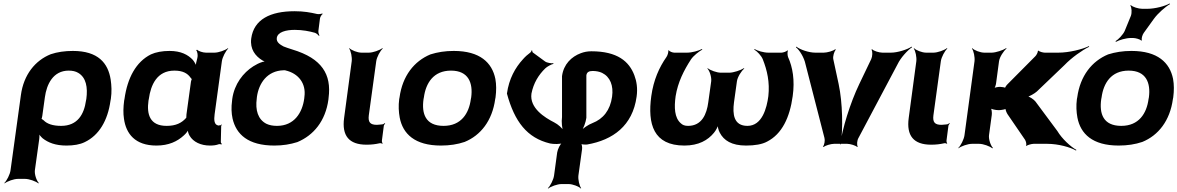

<svg xmlns="http://www.w3.org/2000/svg" viewBox="-20 -833 6819 1112"><path d="M365 10C406 10 443 4 471 -10C553 -49 604 -134 620 -250L622 -260C628 -301 626 -338 621 -372C606 -468 548 -538 402 -538C356 -538 312 -532 274 -519C184 -483 117 -401 101 -282L41 153C38 177 19 214 5 227L7 229C22 217 60 203 84 203H125C149 203 188 217 202 229L205 227C192 214 179 177 182 153L207 -26C209 -39 209 -57 206 -66L202 -64C205 -55 217 -41 227 -32C259 -7 301 10 365 10ZM334 -104C285 -104 252 -116 233 -136C229 -139 220 -146 218 -145L219 -141C221 -143 225 -159 225 -162L240 -270C250 -344 287 -424 378 -424C400 -424 418 -420 433 -411C479 -384 489 -327 480 -260L478 -250C467 -172 430 -104 334 -104Z M1247 -107 1249 -104 1246 -106C1219 -109 1219 -140 1223 -171L1265 -478C1268 -502 1288 -539 1302 -552L1300 -554C1285 -542 1246 -528 1222 -528H1173C1155 -528 1129 -537 1121 -545L1116 -542C1124 -535 1127 -510 1123 -497C1119 -482 1112 -458 1115 -446L1119 -447C1116 -457 1106 -475 1097 -486C1069 -516 1028 -538 962 -538C920 -538 882 -531 854 -518C768 -475 718 -382 701 -260L699 -250C694 -212 693 -177 698 -145C710 -59 762 10 886 10C957 10 1007 -14 1044 -48C1057 -59 1071 -77 1073 -87H1068C1066 -77 1071 -58 1078 -47C1099 -11 1143 10 1196 10C1217 10 1232 8 1248 2C1252 1 1259 2 1262 4L1265 0C1262 -1 1258 -8 1259 -13L1261 -102C1260 -105 1264 -108 1265 -110L1262 -112C1261 -111 1258 -107 1256 -107ZM1086 -360 1060 -171C1059 -165 1060 -159 1059 -153C1059 -153 1059 -149 1060 -149L1061 -153C1060 -153 1057 -149 1057 -149C1032 -121 999 -104 945 -104C847 -104 829 -172 840 -250L842 -260C853 -341 889 -424 990 -424C1039 -424 1066 -408 1083 -384C1084 -382 1092 -373 1093 -374L1092 -378C1091 -377 1086 -363 1086 -360Z M1687 -660C1732 -660 1773 -652 1804 -643C1813 -640 1824 -630 1827 -625L1830 -627C1827 -633 1823 -645 1824 -654L1833 -725C1834 -734 1842 -748 1849 -752L1846 -755C1841 -752 1824 -750 1816 -752C1777 -761 1740 -768 1686 -768C1546 -768 1450 -721 1435 -610C1427 -548 1459 -508 1500 -483C1506 -480 1516 -475 1522 -475L1525 -479C1519 -479 1507 -476 1499 -474C1480 -468 1463 -459 1447 -449C1389 -412 1337 -347 1325 -259L1324 -249C1319 -212 1320 -178 1327 -146C1348 -55 1417 10 1569 10C1618 10 1661 3 1702 -10C1796 -49 1865 -132 1882 -256L1883 -266C1892 -335 1882 -392 1849 -438C1816 -484 1761 -520 1671 -547C1651 -553 1635 -559 1622 -564C1602 -575 1580 -588 1583 -613C1588 -648 1637 -660 1687 -660ZM1622 -426H1631C1632 -426 1634 -425 1634 -425C1708 -408 1754 -350 1743 -272L1742 -262C1731 -181 1685 -104 1584 -104C1560 -104 1540 -108 1523 -116C1474 -141 1458 -195 1467 -262L1468 -272C1479 -351 1527 -423 1622 -426Z M2103 5C2132 5 2155 2 2177 -3C2182 -5 2191 -3 2194 0L2196 -3C2193 -6 2191 -15 2192 -20L2203 -105C2204 -110 2209 -115 2211 -118L2208 -120C2206 -118 2200 -113 2195 -113L2187 -112L2163 -110C2124 -110 2111 -125 2116 -165L2159 -478C2162 -502 2182 -539 2197 -552L2194 -554C2179 -542 2140 -528 2116 -528H2074C2050 -528 2015 -542 2004 -554L2002 -552C2012 -539 2020 -502 2017 -478L1973 -150C1959 -47 2001 5 2103 5Z M2294 -269 2292 -259C2287 -220 2289 -185 2295 -152C2313 -58 2382 10 2534 10C2584 10 2630 3 2671 -11C2764 -49 2831 -134 2848 -259L2850 -269C2855 -308 2855 -343 2849 -376C2830 -470 2760 -538 2608 -538C2558 -538 2514 -531 2473 -518C2379 -479 2311 -394 2294 -269ZM2709 -269 2707 -259C2696 -176 2651 -104 2549 -104C2444 -104 2421 -175 2433 -259L2435 -269C2446 -351 2490 -424 2592 -424C2694 -424 2720 -352 2709 -269Z M3137 -477 3066 -529C3063 -531 3063 -538 3062 -541H3058C3059 -538 3055 -532 3052 -529C3037 -518 3022 -505 3009 -490C2964 -441 2928 -377 2916 -291C2960 -129 3032 -34 3166 -2C3184 2 3227 3 3240 -5L3238 -8C3225 -1 3210 31 3207 50L3189 183C3186 207 3167 244 3153 257L3155 259C3170 247 3208 233 3232 233H3273C3297 233 3333 247 3344 259L3346 257C3336 244 3327 207 3330 183L3351 32C3353 21 3350 1 3344 -4L3341 -1C3346 4 3369 5 3380 4C3530 -22 3644 -105 3667 -273C3674 -321 3667 -363 3654 -397C3624 -477 3556 -536 3405 -536C3382 -536 3363 -532 3344 -525C3290 -505 3244 -461 3235 -392V-155C3231 -128 3235 -87 3243 -70L3246 -73C3238 -90 3212 -113 3190 -124C3135 -152 3046 -207 3058 -291C3070 -352 3099 -399 3138 -437C3148 -447 3174 -461 3185 -463V-467C3174 -465 3148 -469 3137 -477ZM3412 -422C3433 -422 3452 -418 3467 -411C3514 -388 3534 -337 3525 -273C3514 -194 3473 -144 3411 -120C3387 -111 3355 -89 3343 -74L3346 -72C3359 -87 3373 -126 3376 -151V-396C3378 -414 3390 -422 3412 -422Z M3752 -276C3730 -115 3764 10 3944 10C4026 10 4080 -21 4115 -64C4127 -78 4139 -102 4141 -114H4137C4135 -102 4141 -78 4149 -64C4172 -20 4217 10 4301 10C4351 10 4394 3 4423 -13C4509 -57 4554 -152 4571 -276C4584 -368 4571 -444 4544 -503C4541 -512 4539 -533 4544 -539L4540 -541C4536 -535 4515 -528 4506 -528H4430C4402 -528 4367 -539 4350 -549L4348 -546C4365 -536 4390 -510 4398 -489C4423 -426 4439 -357 4430 -276C4421 -207 4394 -104 4309 -104C4229 -104 4222 -172 4231 -240L4248 -362C4251 -386 4274 -423 4291 -436L4288 -438C4270 -426 4228 -412 4204 -412H4155C4131 -412 4093 -426 4079 -438L4077 -436C4090 -423 4102 -386 4099 -362L4082 -240C4073 -172 4045 -104 3965 -104C3946 -104 3933 -109 3923 -119C3886 -151 3884 -211 3893 -276C3906 -357 3941 -426 3982 -489C3996 -510 4029 -536 4048 -546L4045 -549C4026 -539 3988 -528 3959 -528H3885C3876 -528 3856 -535 3854 -542L3850 -540C3853 -533 3846 -511 3840 -503C3798 -443 3765 -370 3752 -276Z M4837 -347 4806 -491C4803 -506 4811 -536 4821 -545L4817 -548C4807 -538 4770 -528 4751 -528H4702C4664 -528 4613 -546 4592 -563L4590 -559C4611 -543 4638 -498 4645 -462L4755 -34C4759 -21 4755 7 4746 16L4750 18C4760 10 4792 0 4810 0H4887C4905 0 4936 10 4944 18L4948 16C4941 7 4944 -21 4952 -34L5179 -462C5196 -498 5237 -543 5262 -559L5260 -563C5235 -546 5178 -528 5140 -528H5091C5072 -528 5039 -538 5031 -548L5027 -545C5035 -536 5033 -506 5026 -491L4957 -347C4903 -235 4858 -85 4846 3H4850C4862 -85 4861 -235 4837 -347Z M5373 5C5402 5 5425 2 5447 -3C5452 -5 5461 -3 5464 0L5466 -3C5463 -6 5461 -15 5462 -20L5473 -105C5474 -110 5479 -115 5481 -118L5478 -120C5476 -118 5470 -113 5465 -113L5457 -112L5433 -110C5394 -110 5381 -125 5386 -165L5429 -478C5432 -502 5452 -539 5467 -552L5464 -554C5449 -542 5410 -528 5386 -528H5344C5320 -528 5285 -542 5274 -554L5272 -552C5282 -539 5290 -502 5287 -478L5243 -150C5229 -47 5271 5 5373 5Z M5815 -172 5917 -23C5922 -15 5927 5 5922 10L5925 12C5930 7 5955 0 5966 0H6046C6110 0 6180 20 6212 39L6214 35C6181 17 6130 -30 6104 -74L5977 -245C5969 -256 5940 -276 5928 -276L5927 -272C5939 -272 5973 -292 5985 -303L6145 -456C6186 -499 6250 -544 6288 -562L6287 -566C6249 -548 6174 -528 6109 -528H6031C6021 -528 5998 -534 5995 -540L5991 -538C5992 -532 5983 -513 5976 -507L5817 -347C5811 -342 5798 -325 5801 -320L5805 -322C5804 -327 5780 -330 5772 -330C5760 -330 5739 -326 5733 -321L5736 -318C5742 -323 5748 -341 5749 -351L5766 -478C5769 -502 5793 -539 5810 -552L5807 -554C5789 -542 5747 -528 5723 -528H5681C5657 -528 5622 -542 5611 -554L5609 -552C5619 -539 5627 -502 5624 -478L5566 -50C5563 -26 5544 11 5530 24L5531 26C5546 14 5585 0 5609 0H5651C5675 0 5713 14 5727 26L5731 24C5718 11 5705 -26 5708 -50L5724 -167C5726 -180 5723 -204 5717 -211L5713 -208C5719 -201 5746 -195 5764 -195H5766C5777 -195 5806 -200 5811 -205L5805 -207C5800 -202 5810 -180 5815 -172Z M6219 -269 6217 -259C6212 -220 6214 -185 6220 -152C6238 -58 6307 10 6459 10C6509 10 6555 3 6596 -11C6689 -49 6756 -134 6773 -259L6775 -269C6780 -308 6780 -343 6774 -376C6755 -470 6685 -538 6533 -538C6483 -538 6439 -531 6398 -518C6304 -479 6236 -394 6219 -269ZM6634 -269 6632 -259C6621 -176 6576 -104 6474 -104C6369 -104 6346 -175 6358 -259L6360 -269C6371 -351 6415 -424 6517 -424C6619 -424 6645 -352 6634 -269ZM6530 -742 6494 -654C6485 -633 6457 -604 6440 -594L6444 -591C6461 -601 6502 -613 6530 -613H6542C6557 -613 6585 -605 6589 -598L6594 -600C6589 -607 6596 -631 6604 -642L6663 -724C6687 -757 6731 -795 6756 -809L6754 -813C6729 -798 6670 -782 6625 -782H6595C6574 -782 6539 -793 6530 -803L6526 -801C6535 -791 6536 -759 6530 -742Z"/></svg>

Font: Asimov
Style: EdgeWideIt
Weight: 500
Designer: Google
Version: Version 2.000980: 2014